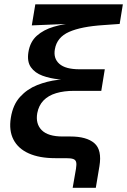

<svg xmlns="http://www.w3.org/2000/svg" viewBox="-20 -748 602 908"><path d="M323.7 140.1 339.4 49.8Q342.8 29.3 340.1 18.6Q337.4 7.8 326.2 3.9Q314.9 0 292 0H241.2Q166.5 0 116.2 -22.5Q65.9 -44.9 43.7 -87.9Q21.5 -130.9 31.2 -190.9Q41 -252.9 75 -290Q108.9 -327.1 156 -345.7Q203.1 -364.3 253.7 -370.4Q304.2 -376.5 347.7 -376.5L346.2 -368.2Q303.7 -368.2 260 -372.6Q216.3 -377 180.7 -390.1Q145 -403.3 126.2 -429.9Q107.4 -456.5 114.3 -501Q122.1 -550.3 154.1 -578.9Q186 -607.4 234.4 -621.6Q282.7 -635.7 338.4 -640.6L340.8 -636.7L130.4 -627.9L147 -727.5H561L545.9 -634.8L470.2 -629.4Q364.3 -622.6 306.9 -597.2Q249.5 -571.8 239.7 -516.1Q231.4 -472.2 260.5 -446.3Q289.6 -420.4 356 -420.4H475.6L459 -318.4H331.1Q282.2 -318.4 245.4 -307.4Q208.5 -296.4 185.8 -272.9Q163.1 -249.5 156.2 -212.9Q147.5 -162.6 177.2 -132.6Q207 -102.5 276.4 -102.5H313Q389.6 -102.5 426.3 -70.8Q462.9 -39.1 450.2 38.1L433.1 140.1Z"/></svg>

Font: Inter SemiBold
Style: Italic
Weight: 600
Italic angle: -9.3988°
Designer: Rasmus Andersson
Foundry: rsms
Version: Version 4.001;git-66647c0bb